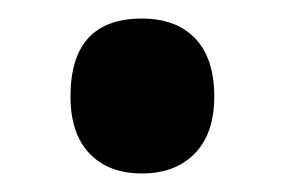

<svg xmlns="http://www.w3.org/2000/svg" viewBox="-20 -177 307 207"><path d="M56 -73Q56 -157 133 -157Q170 -157 190.5 -135.5Q211 -114 211 -73Q211 -33 190 -11.5Q169 10 133 10Q97 10 76.5 -11.5Q56 -33 56 -73Z"/></svg>

Font: Noto Sans Sinhala UI ExtraCondensed
Style: Bold
Weight: 700
Width: 2
Designer: Jelle Bosma - Monotype Design Team
Foundry: Monotype Imaging Inc.
Version: Version 2.006; ttfautohint (v1.8.4.7-5d5b)